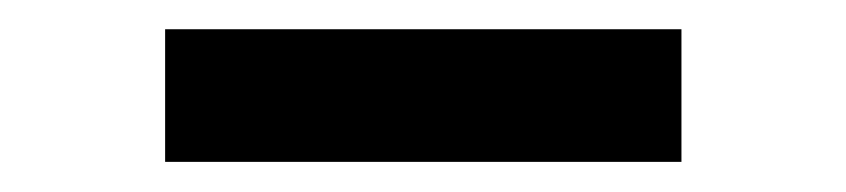

<svg xmlns="http://www.w3.org/2000/svg" viewBox="-20 -718 573 130"><path d="M91.8 -608.4V-698.2H441.4V-608.4Z"/></svg>

Font: Sen SemiBold
Style: Regular
Weight: 600
Designer: Kosal Sen, Philatype
Foundry: Philatype
Version: Version 2.000;gftools[0.9.31]